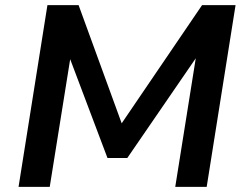

<svg xmlns="http://www.w3.org/2000/svg" viewBox="-20 -725 953 745"><path d="M52 0 164 -705H285L456 -236H445L764 -705H894L782 0H660L742 -514H750L474 -112H397L246 -512H255L173 0Z"/></svg>

Font: Nunito Sans 9pt
Style: Bold Italic
Weight: 700
Italic angle: -9°
Version: Version 3.101;gftools[0.9.27]